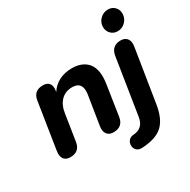

<svg xmlns="http://www.w3.org/2000/svg" viewBox="-197 -901 1258 1274"><g transform="rotate(-30 432.5 -263.5)"><path d="M30 -55Q30 -62 32 -76L87 -428Q97 -498 169 -498Q197 -498 212 -483.5Q227 -469 227 -441Q227 -436 225 -422L224 -415Q250 -456 293 -478Q336 -500 391 -500Q462 -500 502.5 -462Q543 -424 543 -347Q543 -325 538 -292L503 -63Q492 7 421 7Q392 7 376 -9.5Q360 -26 360 -56Q361 -66 362 -76L396 -290Q399 -308 399 -322Q399 -390 331 -390Q278 -390 245 -356.5Q212 -323 203 -263L172 -63Q161 7 90 7Q61 7 45.5 -9Q30 -25 30 -55ZM476 140Q476 119 489.5 103.5Q503 88 526 87Q602 82 615 4L683 -428Q695 -498 764 -498Q793 -498 809 -481.5Q825 -465 825 -435Q825 -430 823 -416L759 -14Q743 91 691.5 138.5Q640 186 532 191Q505 192 490.5 177Q476 162 476 140ZM708 -633Q708 -668 733.5 -693Q759 -718 794 -718Q825 -718 845 -697.5Q865 -677 865 -647Q865 -611 840 -585.5Q815 -560 780 -560Q749 -560 728.5 -581Q708 -602 708 -633Z"/></g></svg>

Font: SN Pro Bold
Style: Bold Italic
Weight: 700
Italic angle: -9°
Designer: Tobias Whetton
Foundry: Supernotes
Version: Version 1.003